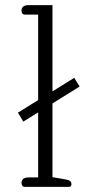

<svg xmlns="http://www.w3.org/2000/svg" viewBox="-20 -730 349 750"><path d="M77 0H249C257 0 259 -5 259 -10C259 -21 253 -26 237 -29L185 -38V-326L291 -392L270 -426L185 -373V-710H92C76 -710 64 -704 64 -689C64 -678 69 -673 77 -673H129V-339L50 -290L71 -255L129 -291V-37H92C76 -37 64 -31 64 -16C64 -6 69 0 77 0Z"/></svg>

Font: Maitree Light
Style: Regular
Weight: 300
Designer: CadsonDemak Team
Foundry: CadsonDemak
Version: Version 1.000;PS 001.000;hotconv 1.0.88;makeotf.lib2.5.64775